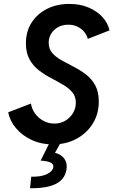

<svg xmlns="http://www.w3.org/2000/svg" viewBox="-20 -748 594 1005"><path d="M257.8 7.8Q194.8 7.8 144.8 -15.9Q94.7 -39.6 63 -77.9Q31.2 -116.2 22.9 -160.2L142.1 -206.1Q146 -178.2 163.1 -154.3Q180.2 -130.4 207 -115.7Q233.9 -101.1 265.1 -101.1Q296.4 -101.1 321.8 -116.2Q347.2 -131.3 362.1 -156.2Q377 -181.2 377 -210Q377 -243.2 358.2 -265.4Q339.4 -287.6 309.6 -304.9Q279.8 -322.3 246.3 -339.8Q212.9 -357.4 183.1 -380.4Q153.3 -403.3 134.5 -437.3Q115.7 -471.2 115.7 -521.5Q115.7 -583.5 145.3 -629.6Q174.8 -675.8 226.3 -701.7Q277.8 -727.5 342.8 -727.5Q398.9 -727.5 443.4 -708.7Q487.8 -689.9 516.4 -658.7Q544.9 -627.4 553.2 -588.9L439.5 -544.4Q435.5 -562 422.4 -579.1Q409.2 -596.2 387.7 -607.4Q366.2 -618.7 337.4 -618.7Q307.1 -618.7 284.2 -606Q261.2 -593.3 248 -572Q234.9 -550.8 234.9 -524.4Q234.9 -491.7 253.9 -470.2Q272.9 -448.7 302.7 -432.1Q332.5 -415.5 366 -398.4Q399.4 -381.3 429.4 -358.6Q459.5 -335.9 478.3 -301.8Q497.1 -267.6 497.1 -216.3Q497.1 -151.9 465.8 -101.3Q434.6 -50.8 380.4 -21.5Q326.2 7.8 257.8 7.8ZM137.2 237.3 143.6 176.8Q193.8 178.2 223.9 164.3Q253.9 150.4 258.8 127.9Q262.2 112.3 245.8 103.5Q229.5 94.7 192.9 92.8L238.8 0H296.9L252.4 79.6L247.6 49.8Q272.5 50.3 292.7 61.5Q313 72.8 323 93.5Q333 114.3 327.1 144.5Q320.3 177.7 296.9 198.2Q273.4 218.8 233.6 228.3Q193.8 237.8 137.2 237.3Z"/></svg>

Font: Reddit Sans SemiBold
Style: Italic
Weight: 600
Italic angle: -11.25°
Designer: Stephen Hutchings
Version: Version 1.013